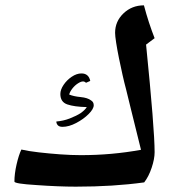

<svg xmlns="http://www.w3.org/2000/svg" viewBox="-20 -835 658 719"><path d="M264 -136Q199 -136 116 -142Q34 -147 34 -155Q34 -184 42 -219Q50 -254 60 -275Q86 -269 125 -264.5Q164 -260 205.5 -257Q247 -254 283 -254Q341 -254 397 -259Q453 -264 508 -274Q484 -370 470.5 -425.5Q457 -481 452 -501Q446 -523 439 -554Q432 -585 425.5 -617Q419 -649 415 -675Q411 -701 411 -712Q411 -755 442.5 -785Q474 -815 519 -815Q528 -781 538 -750.5Q548 -720 559 -692L527 -668Q543 -509 551 -408.5Q559 -308 559 -265Q559 -240 548 -207Q537 -174 520 -152Q462 -144 398.5 -140Q335 -136 264 -136ZM214 -360Q202 -360 196.5 -366Q191 -372 191 -380Q217 -382 241.5 -391.5Q266 -401 283 -412Q291 -418 296.5 -423.5Q302 -429 305 -434Q258 -435 232 -444Q206 -453 206 -483Q206 -499 218 -517Q230 -535 248.5 -547.5Q267 -560 285 -560Q312 -560 318 -532L302 -525Q297 -530 291 -530Q283 -530 271.5 -522.5Q260 -515 251 -503.5Q242 -492 239 -481Q256 -474 282 -471.5Q308 -469 321 -459Q331 -453 331 -441Q331 -427 312 -408Q293 -389 265.5 -374.5Q238 -360 214 -360Z"/></svg>

Font: Noto Naskh Arabic UI
Style: Regular
Weight: 400
Designer: Monotype Design Team, David Williams, Mohamad Dakak and Nizar Qandah
Foundry: Monotype Imaging Inc.
Version: Version 2.014